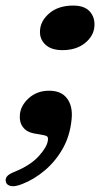

<svg xmlns="http://www.w3.org/2000/svg" viewBox="-35 -470 391 672"><path d="M84 -3Q59 -7.5 45.8 -24.5Q32.5 -41.5 34.5 -66.5Q36 -99 65 -125.8Q94 -152.5 137 -152.5Q180 -152.5 200.2 -124.8Q220.5 -97 215.5 -51.5Q210 5 184.8 49.8Q159.5 94.5 122 126.2Q84.5 158 43 174Q18 184 3.8 181.2Q-10.5 178.5 -14 168Q-17.5 156.5 -10.8 147.8Q-4 139 16.5 131Q71 109 100.2 77Q129.5 45 132.5 22Q134.5 10 129 6.8Q123.5 3.5 109.5 1.5ZM183.5 -294.5Q144 -294.5 123.5 -314.2Q103 -334 105 -363Q107 -398 138.5 -424.2Q170 -450.5 221 -450.5Q260.5 -450.5 279 -430Q297.5 -409.5 295.5 -379Q293.5 -344.5 262.8 -319.5Q232 -294.5 183.5 -294.5Z"/></svg>

Font: Fraunces 9pt S050 SemiBold
Style: Italic
Weight: 600
Italic angle: -16°
Version: Version 1.000; ttfautohint (v1.8.3)